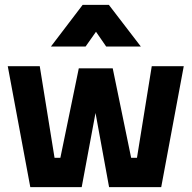

<svg xmlns="http://www.w3.org/2000/svg" viewBox="-20 -772 790 792"><path d="M12 -499 105 0H317L374 -306L430 0H645L738 -499H606L545 -121H521L445 -490H305L229 -121H205L144 -499ZM190 -580H333L376 -641L418 -580H561L429 -752H321Z"/></svg>

Font: TitilliumText22L
Style: 999 wt
Weight: 900
Designer: Campivisivi
Foundry: Campivisivi
Version: 1.000